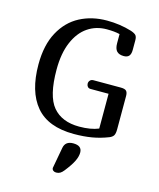

<svg xmlns="http://www.w3.org/2000/svg" viewBox="-137 -805 954 1152"><g transform="rotate(15 340.0 -229.0)"><path d="M476 -594V-650Q444 -658 395 -658Q329 -658 277.5 -623Q226 -588 196 -518Q166 -448 166 -347Q166 -183 221.5 -117Q277 -51 385 -51Q457 -51 505 -71V-287H393Q381 -287 374.5 -295Q368 -303 368 -314Q368 -325 375.5 -333.5Q383 -342 396 -342H566Q592 -342 601 -332.5Q610 -323 610 -302V-95Q610 -67 602.5 -55.5Q595 -44 578 -37Q527 -17 476.5 -8.5Q426 0 366 0Q205 0 129 -90.5Q53 -181 53 -349Q53 -469 97 -550Q141 -631 215.5 -670Q290 -709 383 -709Q464 -709 536 -687Q560 -679 568.5 -669.5Q577 -660 577 -638V-579Q577 -553 566.5 -541Q556 -529 534 -529Q505 -529 490.5 -544Q476 -559 476 -594ZM323 251Q312 251 304.5 245Q297 239 297 229L321 98Q329 55 378 55Q432 55 432 98Q432 123 417.5 152.5Q403 182 369 225Q358 239 347.5 245Q337 251 323 251Z"/></g></svg>

Font: Marmelad for Arash.Academy
Style: Regular
Weight: 400
Designer: Manvel Shmavonyan
Foundry: Cyreal
Version: Version 1.110;Glyphs 3.2 (3202)